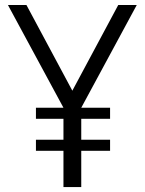

<svg xmlns="http://www.w3.org/2000/svg" viewBox="-20 -760 588 780"><path d="M12.2 -739.7H87.4L273.9 -391.6L460.4 -739.7H535.6L310.1 -322.3H427.2V-277.3H310.1V-192.4H427.2V-147.5H310.1V0H237.8V-147.5H126V-192.4H237.8V-277.3H126V-322.3H237.8Z"/></svg>

Font: News Cycle
Style: Regular
Weight: 500
Version: Version 0.5.2